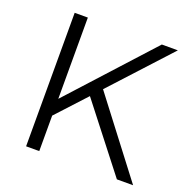

<svg xmlns="http://www.w3.org/2000/svg" viewBox="-124 -823 943 946"><g transform="rotate(20 347.0 -350.0)"><path d="M671 0H586L321 -340L179 -186V0H110V-700H179V-274L567 -700H651L370 -394Z"/></g></svg>

Font: TypoPRO Montserrat
Style: Regular
Weight: 300
Designer: Julieta Ulanovsky
Foundry: Julieta Ulanovsky
Version: Version 6.001